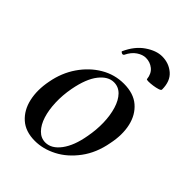

<svg xmlns="http://www.w3.org/2000/svg" viewBox="-180 -668 766 766"><g transform="rotate(45 202.5 -285.0)"><path d="M157 14Q104 14 72 -14.5Q40 -43 29.5 -90Q19 -137 30 -193Q41 -253 73 -299.5Q105 -346 150 -372.5Q195 -399 247 -399Q302 -399 334.5 -371Q367 -343 377.5 -296.5Q388 -250 376 -193Q364 -127 329 -80Q294 -33 248.5 -9.5Q203 14 157 14ZM191 -11Q226 -11 253.5 -48Q281 -85 292 -149Q300 -191 299 -231Q298 -271 288 -304Q278 -337 259.5 -356Q241 -375 215 -375Q182 -375 154.5 -340Q127 -305 114 -236Q106 -193 107.5 -152.5Q109 -112 119 -80.5Q129 -49 147.5 -30Q166 -11 191 -11ZM299 -477Q296 -505 278 -519.5Q260 -534 236 -534Q218 -534 198.5 -521Q179 -508 166 -481Q162 -476 155.5 -479Q149 -482 150 -485Q172 -534 208.5 -559Q245 -584 278 -584Q316 -584 343.5 -560.5Q371 -537 371 -490Q371 -485 360 -481.5Q349 -478 335 -476Q321 -474 310 -474Q299 -474 299 -477Z"/></g></svg>

Font: Cormorant Light SemiBold
Style: Italic
Weight: 600
Italic angle: -10°
Version: Version 4.000